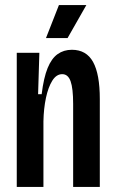

<svg xmlns="http://www.w3.org/2000/svg" viewBox="-20 -736 456 756"><path d="M46 0V-326V-528H135L130 -365H144Q152 -430 167.5 -468Q183 -506 207 -523Q231 -540 263 -540Q320 -540 346.5 -492Q373 -444 373 -346V0H268V-327Q268 -388 258 -416Q248 -444 225 -444Q202 -444 186 -418.5Q170 -393 161 -351Q152 -309 151 -258V0ZM246 -586H161L212 -716H320Z"/></svg>

Font: Bricolage Grotesque 48pt Condensed Medium
Style: Regular
Weight: 500
Width: 3
Designer: Mathieu Triay
Foundry: Atelier Triay
Version: Version 1.001;gftools[0.9.33.dev8+g029e19f]